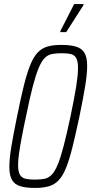

<svg xmlns="http://www.w3.org/2000/svg" viewBox="-20 -917 449 945"><path d="M153 8Q108 8 80 -0.5Q52 -9 39 -31.5Q26 -54 26 -95Q26 -135 36 -196Q46 -257 64 -344Q82 -434 97.5 -496Q113 -558 129 -597.5Q145 -637 165.5 -658.5Q186 -680 214 -688Q242 -696 281 -696Q326 -696 354.5 -687.5Q383 -679 396 -656.5Q409 -634 409 -592Q409 -552 399 -491.5Q389 -431 371 -344Q352 -254 336.5 -192Q321 -130 305 -90.5Q289 -51 268.5 -29.5Q248 -8 220 0Q192 8 153 8ZM152 -33Q179 -33 199 -37Q219 -41 234.5 -57Q250 -73 264 -106.5Q278 -140 293 -197.5Q308 -255 327 -344Q346 -434 355 -491.5Q364 -549 364 -582Q364 -616 355 -631.5Q346 -647 328.5 -651Q311 -655 283 -655Q256 -655 235.5 -651Q215 -647 199.5 -631Q184 -615 170 -581.5Q156 -548 141 -490.5Q126 -433 108 -344Q95 -284 86.5 -238.5Q78 -193 73.5 -160.5Q69 -128 69 -105Q69 -72 78.5 -56.5Q88 -41 106.5 -37Q125 -33 152 -33ZM277 -759V-764L345 -897H391V-892L306 -759Z"/></svg>

Font: Saira ExtraCondensed ExtraLight
Style: Italic
Weight: 250
Width: 2
Italic angle: -12°
Designer: Hector Gatti with collaboration of the Omnibus-Type team
Foundry: Omnibus-Type
Version: Version 1.101